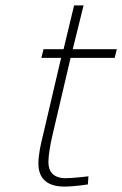

<svg xmlns="http://www.w3.org/2000/svg" viewBox="-20 -682 452 710"><path d="M412 -500H249L289 -662H254L215 -500H141L133 -468H206L139 -182C131 -150 122 -111 122 -77C122 -18 159 8 218 8C254 8 305 0 305 0L307 -30C307 -30 249 -23 223 -23C178 -23 159 -47 159 -82C159 -109 166 -148 174 -182L241 -468H404Z"/></svg>

Font: RazerF5 Thin
Style: Italic
Weight: 250
Foundry: Razer Inc.
Version: Version 2